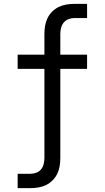

<svg xmlns="http://www.w3.org/2000/svg" viewBox="-20 -755 540 990"><path d="M71 215V141H137Q153 141 167.5 135.5Q182 130 191.5 118.5Q201 107 205 91.5Q209 76 209 61V-400H71V-473H209V-581Q209 -602 212.5 -622.5Q216 -643 225 -661.5Q234 -680 249 -695Q264 -710 282.5 -719Q301 -728 321.5 -731.5Q342 -735 363 -735H429V-662H363Q347 -662 332.5 -656Q318 -650 308.5 -638.5Q299 -627 295 -611.5Q291 -596 291 -581V-473H429V-400H291V61Q291 82 287.5 102.5Q284 123 275 141.5Q266 160 251 175Q236 190 217.5 199Q199 208 178.5 211.5Q158 215 137 215Z"/></svg>

Font: Iosevka Etoile
Style: Regular
Weight: 400
Designer: Belleve Invis
Foundry: Belleve Invis
Version: Version 33.2.4